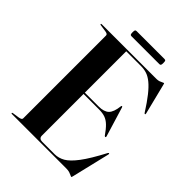

<svg xmlns="http://www.w3.org/2000/svg" viewBox="-232 -927 1058 1058"><g transform="rotate(45 297.0 -398.0)"><path d="M215 -367.5H348.5Q389.5 -367.5 409 -386.2Q428.5 -405 434 -454.5Q434.5 -458 435.5 -459Q436.5 -460 437.5 -460Q441.5 -460 443 -454L495.5 -281.5Q496.5 -278.5 495.8 -276.8Q495 -275 493.5 -274.5Q492.5 -274.5 491 -274.5Q489.5 -274.5 487 -276.5Q464.5 -309 446.2 -326.5Q428 -344 408.2 -350.8Q388.5 -357.5 361.5 -357.5H215ZM34.5 -696.5Q34.5 -698 35.8 -699Q37 -700 39.5 -700H466.5Q478 -700 487.2 -703.2Q496.5 -706.5 502.8 -710Q509 -713.5 511 -713.5Q512.5 -713.5 513.5 -711.8Q514.5 -710 516 -703L560.5 -525Q561.5 -521.5 560.8 -520Q560 -518.5 558.5 -518Q557.5 -517.5 556 -518.2Q554.5 -519 552.5 -521.5Q519.5 -573.5 493.5 -606.2Q467.5 -639 445 -657.5Q422.5 -676 401.5 -683Q380.5 -690 357 -690H240.5V-32.5Q240.5 -21.5 247 -15.8Q253.5 -10 265.5 -10H363Q393 -10 421.5 -26.2Q450 -42.5 484.2 -87.8Q518.5 -133 565 -221.5Q567 -224 568.2 -225.2Q569.5 -226.5 571 -225.5Q573 -225.5 573.5 -223.5Q574 -221.5 573 -217.5L520.5 2.5Q519 9.5 518 11.5Q517 13.5 515.5 13.5Q512.5 13.5 505.8 10Q499 6.5 488.8 3.2Q478.5 0 463 0H39.5Q37 0 35.8 -1Q34.5 -2 34.5 -3.5Q34.5 -6.5 40.5 -7.5L81 -13.5Q91 -15.5 95.8 -18.5Q100.5 -21.5 100.5 -27.5V-672.5Q100.5 -678.5 95.8 -681.8Q91 -685 81 -686.5L40.5 -692.5Q34.5 -693.5 34.5 -696.5ZM191 -789Q191 -801 193.2 -805Q195.5 -809 202.5 -809H419.5Q426.5 -809 428.8 -805.5Q431 -802 431 -789Q431 -777.5 428.8 -773.2Q426.5 -769 419.5 -769H202.5Q195.5 -769 193.2 -773.2Q191 -777.5 191 -789Z"/></g></svg>

Font: Fraunces 120pt SemiBold
Style: Regular
Weight: 600
Version: Version 1.000;[b76b70a41]